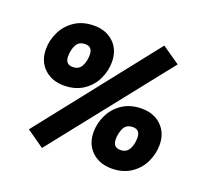

<svg xmlns="http://www.w3.org/2000/svg" viewBox="-131 -876 1129 1071"><g transform="rotate(20 433.5 -340.0)"><path d="M668 -725 118 -28 222 45 774 -652ZM54 -482Q54 -533 77.5 -582.5Q101 -632 148.5 -664Q196 -696 264 -696Q335 -696 380 -653Q425 -610 425 -538Q425 -487 402 -437.5Q379 -388 331.5 -356Q284 -324 216 -324Q145 -324 99.5 -367Q54 -410 54 -482ZM295 -534Q295 -582 252 -582Q213 -582 198.5 -552Q184 -522 184 -486Q184 -438 228 -438Q264 -438 279.5 -466.5Q295 -495 295 -534ZM462 -138Q462 -189 485.5 -238.5Q509 -288 556.5 -320Q604 -352 672 -352Q743 -352 788 -309Q833 -266 833 -194Q833 -143 810 -93.5Q787 -44 739.5 -12Q692 20 624 20Q553 20 507.5 -23Q462 -66 462 -138ZM703 -190Q703 -238 660 -238Q621 -238 606.5 -208Q592 -178 592 -142Q592 -94 636 -94Q672 -94 687.5 -122.5Q703 -151 703 -190Z"/></g></svg>

Font: Fira Sans Black
Style: Italic
Weight: 900
Italic angle: -8°
Designer: Carrois Corporate & Edenspiekermann AG
Foundry: Carrois Corporate GbR & Edenspiekermann AG
Version: Version 4.203